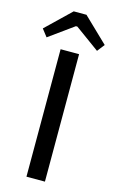

<svg xmlns="http://www.w3.org/2000/svg" viewBox="-169 -952 605 1004"><g transform="rotate(15 133.5 -449.5)"><path d="M184 -690V0H84V-690ZM168 -899 301 -771 270 -731 138 -827H130L-3 -731L-34 -771L99 -899Z"/></g></svg>

Font: Exo 2 Medium
Style: Regular
Weight: 500
Designer: Natanael Gama
Foundry: Natanael Gama
Version: Version 2.010